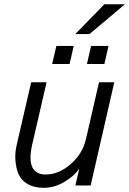

<svg xmlns="http://www.w3.org/2000/svg" viewBox="-20 -877 611 908"><path d="M335.9 -715.8 473.6 -856.9H570.8L403.3 -715.8ZM226.6 -574.2 246.6 -659.7H328.6L309.1 -574.2ZM391.1 -574.2 410.6 -659.7H493.2L473.6 -574.2ZM186.5 11.2Q141.6 11.2 111.1 -6.3Q80.6 -23.9 67.9 -53.5Q55.2 -83 52.7 -121.6Q50.3 -160.2 61.5 -202.6L127.4 -487.8H200.2L131.8 -191.4Q101.1 -51.8 196.3 -51.8Q257.8 -51.8 314 -100.6Q370.1 -149.4 386.2 -217.8L448.2 -487.8H520.5L408.7 0H336.4L355 -79.6Q330.6 -43.9 283.9 -16.4Q237.3 11.2 186.5 11.2Z"/></svg>

Font: HK Grotesk Italic
Style: Regular
Weight: 400
Italic angle: -13°
Designer: Alfredo Marco Pradil and Stefan Peev
Foundry: Hanken Design Co.
Version: Version 1.000;PS 001.000;hotconv 1.0.88;makeotf.lib2.5.64775